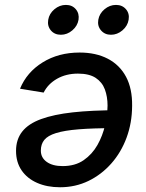

<svg xmlns="http://www.w3.org/2000/svg" viewBox="-20 -770 611 801"><path d="M312 -550.8Q380.4 -550.8 429.9 -524.9Q479.5 -499 505.9 -449.5Q532.2 -399.9 531.2 -328.1Q530.8 -257.3 508.1 -195.8Q485.4 -134.3 444.3 -87.9Q403.3 -41.5 348.9 -15.1Q294.4 11.2 230.5 11.2Q176.3 11.2 134.8 -7.1Q93.3 -25.4 70.1 -59.3Q46.9 -93.3 46.9 -140.6Q46.9 -188.5 72.8 -221.2Q98.6 -253.9 151.4 -273.2Q204.1 -292.5 283.7 -301.3Q363.3 -310.1 471.2 -310.1L458 -235.4Q367.7 -235.4 307.9 -230.5Q248 -225.6 213.6 -214.8Q179.2 -204.1 164.8 -186.3Q150.4 -168.5 150.4 -141.6Q150.4 -112.3 174.8 -94.7Q199.2 -77.1 241.2 -77.1Q293.5 -77.1 329.1 -101.8Q364.7 -126.5 386.5 -165Q408.2 -203.6 418.2 -247.3Q428.2 -291 428.7 -329.6Q428.7 -366.7 417.5 -397Q406.2 -427.2 379.2 -445.1Q352.1 -462.9 305.2 -462.9Q255.9 -462.9 218 -441.4Q180.2 -419.9 162.1 -383.8L63.5 -399.9Q91.8 -468.8 158 -509.8Q224.1 -550.8 312 -550.8ZM442.9 -625Q417 -625 401.4 -643.3Q385.7 -661.6 390.1 -687.5Q394.5 -713.4 416 -731.4Q437.5 -749.5 463.9 -749.5Q490.2 -749.5 505.6 -731.4Q521 -713.4 516.6 -687.5Q512.2 -661.6 490.7 -643.3Q469.2 -625 442.9 -625ZM233.9 -625Q207.5 -625 192.1 -643.3Q176.8 -661.6 181.2 -687.5Q185.5 -713.4 207 -731.4Q228.5 -749.5 254.9 -749.5Q281.2 -749.5 296.4 -731.4Q311.5 -713.4 307.6 -687.5Q303.2 -661.6 281.7 -643.3Q260.3 -625 233.9 -625Z"/></svg>

Font: Inter 18pt Medium
Style: Italic
Weight: 500
Italic angle: -9.3988°
Designer: Rasmus Andersson
Foundry: rsms
Version: Version 4.001;git-66647c0bb